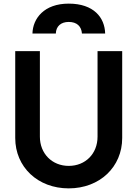

<svg xmlns="http://www.w3.org/2000/svg" viewBox="-20 -1027 758 1059"><path d="M288 -842C289 -882 316 -906 359 -906C404 -906 429 -882 432 -842H560C558 -930 497 -1007 359 -1007C223 -1007 161 -925 159 -842ZM359 12C530 12 654 -106 654 -266V-745H518V-273C518 -180 452 -112 359 -112C267 -112 200 -180 200 -273V-745H64V-266C64 -106 188 12 359 12Z"/></svg>

Font: Plus Jakarta Sans
Style: Bold
Weight: 700
Designer: Gumpita Rahayu
Foundry: Tokotype
Version: Version 2.071;gftools[0.9.30]